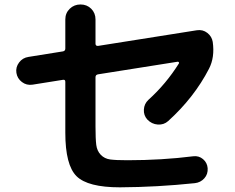

<svg xmlns="http://www.w3.org/2000/svg" viewBox="-20 -803 1040 851"><path d="M124 -427.7Q97.7 -423.8 77.1 -439.5Q56.6 -455.1 52.7 -480Q48.8 -504.9 64.5 -525.9Q80.1 -546.9 106.4 -550.8L258.8 -575.2Q269.5 -577.1 269.5 -587.9V-716.8Q269.5 -745.1 289.1 -764.2Q308.6 -783.2 336.9 -783.2Q365.2 -783.2 384.3 -764.2Q403.3 -745.1 403.3 -716.8V-609.4Q403.3 -598.6 415 -599.6L852.5 -668.9Q878.9 -672.9 898.9 -657.2Q918.9 -641.6 922.9 -617.2Q932.6 -548.8 906.2 -498Q840.8 -371.1 725.6 -266.6Q706.1 -249 679.2 -251Q652.3 -252.9 632.8 -273.4Q616.2 -292 617.7 -317.4Q619.1 -342.8 637.7 -360.4Q715.8 -430.7 773.4 -522.5Q774.4 -525.4 772 -527.8Q769.5 -530.3 766.6 -529.3L415 -473.6Q403.3 -471.7 403.3 -460.9V-242.2Q403.3 -187.5 406.7 -160.6Q410.2 -133.8 426.8 -116.7Q443.4 -99.6 468.3 -96.2Q493.2 -92.8 544.9 -92.8Q697.3 -92.8 836.9 -110.4Q861.3 -113.3 879.9 -97.7Q898.4 -82 900.4 -57.6Q902.3 -31.2 885.7 -12.7Q869.1 5.9 843.8 8.8Q675.8 26.4 511.7 27.3Q369.1 27.3 319.3 -22Q269.5 -71.3 269.5 -214.8V-440.4Q269.5 -451.2 258.8 -449.2Z"/></svg>

Font: Rounded-X Mgen+ 1mn bold
Style: Bold
Weight: 700
Designer: [Source Han Sans]
Ryoko NISHIZUKA  (kana & ideographs); Paul D. Hunt (Latin, Greek & Cyrillic); Wenlong ZHANG  (bopomofo
Version: Version 1.059.20150602